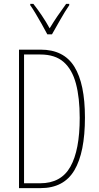

<svg xmlns="http://www.w3.org/2000/svg" viewBox="-20 -970 512 990"><path d="M418 -364Q418 -184 363.5 -92Q309 0 189 0H78V-714H190Q309 -714 363.5 -626Q418 -538 418 -364ZM391 -362Q391 -466 371.5 -539Q352 -612 308 -650.5Q264 -689 188 -689H104V-25H187Q295 -25 343 -110.5Q391 -196 391 -362ZM224 -793Q211 -818 194.5 -847Q178 -876 162.5 -902Q147 -928 136 -943V-950H152Q172 -925 195 -891Q218 -857 236 -824Q256 -857 276 -886.5Q296 -916 321 -950H337V-943Q315 -911 291.5 -869.5Q268 -828 248 -793Z"/></svg>

Font: Noto Sans Gujarati ExtraCondensed Thin
Style: Regular
Weight: 100
Width: 2
Designer: Jelle Bosma - Monotype Design Team, Universal Thirst
Foundry: Monotype Imaging Inc.
Version: Version 2.106; ttfautohint (v1.8.4.7-5d5b)